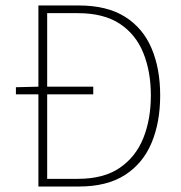

<svg xmlns="http://www.w3.org/2000/svg" viewBox="-20 -680 660 700"><path d="M120 0V-336H38V-362L120 -364V-660H268Q370 -660 435.5 -619Q501 -578 532.5 -504Q564 -430 564 -332Q564 -234 532.5 -159Q501 -84 435.5 -42Q370 0 268 0ZM152 -28H264Q358 -28 416.5 -68Q475 -108 502.5 -176.5Q530 -245 530 -332Q530 -419 502.5 -487Q475 -555 416.5 -593.5Q358 -632 264 -632H152V-364H320V-336H152Z"/></svg>

Font: Assistant ExtraLight
Style: Regular
Weight: 200
Designer: Hebrew By Ben Nathan, Latin by Paul Hunt
Version: Version 3.000